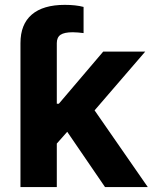

<svg xmlns="http://www.w3.org/2000/svg" viewBox="-20 -754 620 774"><path d="M62.5 0V-580.1Q62.5 -656.2 108.2 -695.3Q153.8 -734.4 241.2 -734.4Q285.6 -734.4 316.9 -726.1V-620.6Q305.7 -622.1 294.7 -623Q283.7 -624 273.4 -624Q239.3 -624 224.1 -613.8Q209 -603.5 209 -580.1V-335.9H217.3L396 -545.9H565.4L361.3 -309.1L575.7 0H403.3L251 -222.7L209 -175.3V0Z"/></svg>

Font: Inter-Bold
Style: Bold
Weight: 700
Designer: Rasmus Andersson
Foundry: rsms
Version: Version 4.000;git-a52131595